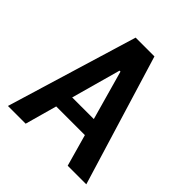

<svg xmlns="http://www.w3.org/2000/svg" viewBox="-196 -871 1011 1011"><g transform="rotate(45 310.0 -365.0)"><path d="M602 0 379.5 -730H239.5L18.5 0H150.5L200 -178H413.5L463.5 0ZM226 -271 302.5 -547H309.5L387 -271Z"/></g></svg>

Font: Monaspace Argon SemiBold
Style: Regular
Weight: 600
Designer: Riley Cran & the Lettermatic Team
Foundry: Lettermatic
Version: Version 1.000 (Monaspace Argon)